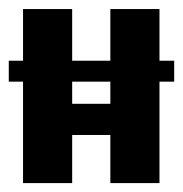

<svg xmlns="http://www.w3.org/2000/svg" viewBox="-29 -411 411 431"><path d="M133 -108H218.7V0H329V-227.7H362V-274.7H329V-390.7H218.7V-274.7H133V-390.7H22.7V-274.7H-9.3V-227.7H22.7V0H133ZM133 -178V-227.7H218.7V-178Z"/></svg>

Font: Jomhuria
Style: Regular
Weight: 400
Designer: Arabic design by Kourosh Beigpour, Latin design by Eben Sorkin, engineering by Lasse Fister and Khaled Hosney
Version: Version 1.0000